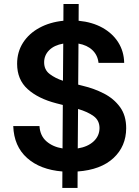

<svg xmlns="http://www.w3.org/2000/svg" viewBox="-20 -838 689 949"><path d="M288 90.9 288.4 9.6Q178.6 0.7 113.8 -57.2Q49 -115.1 45.5 -214.8H175.1Q178.3 -166.5 209.9 -139.2Q241.5 -111.9 289.1 -104.4L290.5 -319.2L258.5 -327.4Q168.7 -350.5 116.7 -397.5Q64.6 -444.6 64.6 -522.7Q64.6 -581.3 93.9 -627Q123.2 -672.6 174.9 -700.6Q226.6 -728.7 293.3 -735.4L293.7 -818.2H369L368.6 -735.4Q435.7 -729 486 -701.2Q536.2 -673.3 564.5 -628.6Q592.7 -583.8 593.8 -527.3H467Q462.7 -565.7 436.6 -590.4Q410.5 -615.1 367.9 -622.5L366.5 -419.7L389.9 -413.7Q444.6 -400.9 493.4 -375.9Q542.3 -350.9 573 -309.1Q603.7 -267.4 603.7 -204.2Q603.3 -114.7 540.7 -56.6Q478 1.4 363.6 9.6L363.3 90.9ZM364.3 -104.4Q413.4 -112.2 442.5 -139Q471.6 -165.8 471.9 -205.3Q471.6 -242.9 442.8 -264Q414.1 -285.2 365.8 -299.4ZM291.2 -438.9 292.6 -622.5Q247.9 -614.7 223.2 -590Q198.5 -565.3 198.2 -530.9Q197.8 -492.9 226 -471.8Q254.3 -450.6 291.2 -438.9Z"/></svg>

Font: Inter UI Semi Bold
Style: Regular
Weight: 600
Designer: Rasmus Andersson
Foundry: rsms
Version: 3.2;8d6f07862